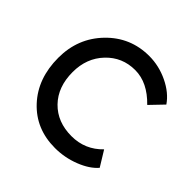

<svg xmlns="http://www.w3.org/2000/svg" viewBox="-182 -869 1043 1043"><g transform="rotate(45 339.5 -348.0)"><path d="M382 10Q235 10 141.5 -90.5Q48 -191 48 -350Q48 -500 147.5 -603Q247 -706 391 -706Q466 -706 536 -672.5Q606 -639 643 -585L571 -510Q486 -598 391 -598Q292 -598 225 -527.5Q158 -457 158 -350Q158 -236 224.5 -167.5Q291 -99 400 -99Q504 -99 576 -174L630 -86Q594 -44 525 -17Q456 10 382 10Z"/></g></svg>

Font: Easer Grotesk
Style: Regular
Weight: 400
Designer: Boardeaser, Bonnie Shaver-Troup, Thomas Jockin
Foundry: Lexend
Version: Version 1.008;Glyphs 3.1.2 (3151)